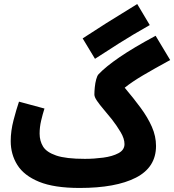

<svg xmlns="http://www.w3.org/2000/svg" viewBox="-20 -909 862 950"><path d="M374 21Q248 21 173.5 -9.5Q99 -40 66 -92.5Q33 -145 33 -211Q33 -261 47 -314.5Q61 -368 74 -406L200 -372Q191 -344 183.5 -312Q176 -280 176 -248Q176 -212 193 -184Q210 -156 258 -139.5Q306 -123 400 -123Q445 -123 490.5 -129Q536 -135 566 -151Q596 -167 596 -196Q596 -223 577 -255Q558 -287 534 -318Q514 -343 493.5 -367Q473 -391 460 -410Q447 -429 447 -441Q447 -456 449 -477Q451 -498 456 -516.5Q461 -535 468 -542Q503 -579 571.5 -626Q640 -673 750 -732L822 -612Q743 -569 688 -536.5Q633 -504 597 -475Q641 -423 676 -375.5Q711 -328 731.5 -281.5Q752 -235 752 -187Q752 -81 652.5 -30Q553 21 374 21ZM450 -618 389 -719Q442 -754 507 -795Q572 -836 659 -889L721 -785Q636 -737 569 -694.5Q502 -652 450 -618Z"/></svg>

Font: Noto Sans Arabic ExtCond ExtBd
Style: Regular
Weight: 800
Width: 2
Designer: Monotype Design Team, Nadine Chahine, Nizar Qandah and Khaled Hosny
Foundry: Monotype Imaging Inc.
Version: Version 2.012; ttfautohint (v1.8.4.7-5d5b)